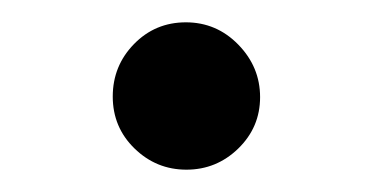

<svg xmlns="http://www.w3.org/2000/svg" viewBox="-20 -347 333 172"><path d="M147 -195Q120 -195 100.5 -214Q81 -233 81 -260.5Q81 -288 100 -307.5Q119 -327 146.5 -327Q174 -327 193.5 -307Q213 -287 213 -260Q213 -233 193.5 -214Q174 -195 147 -195Z"/></svg>

Font: Rosario
Style: Regular
Weight: 400
Designer: Hector Gatti
Foundry: Omnibus-Type
Version: Version 1.002